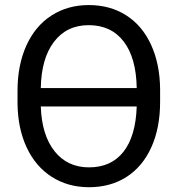

<svg xmlns="http://www.w3.org/2000/svg" viewBox="-20 -741 720 770"><path d="M622.1 -332.5Q622.1 -228.5 587.2 -150.9Q552.2 -73.2 487.8 -31.7Q423.3 9.8 336.9 9.8Q252.9 9.8 188 -31.5Q123 -72.8 87.2 -149.2Q51.3 -225.6 50.3 -326.2V-377.4Q50.3 -480 85.9 -558.6Q121.6 -637.2 186.8 -679Q252 -720.7 335.9 -720.7Q421.4 -720.7 485.8 -679.7Q550.3 -638.7 585.7 -561.8Q621.1 -484.9 622.1 -383.8ZM335.9 -640.1Q247.1 -640.1 196.3 -573Q145.5 -505.9 143.6 -387.7H528.3Q526.4 -508.8 476.1 -574.5Q425.8 -640.1 335.9 -640.1ZM336.9 -69.8Q425.8 -69.8 475.1 -132.3Q524.4 -194.8 528.3 -314H143.6Q147.5 -198.7 199 -134.3Q250.5 -69.8 336.9 -69.8Z"/></svg>

Font: RobotoInd
Style: Regular
Weight: 400
Designer: Google
Version: Version 2.001101; 2014